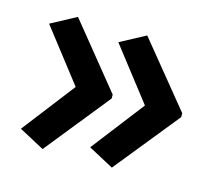

<svg xmlns="http://www.w3.org/2000/svg" viewBox="-72 -587 695 616"><g transform="rotate(15 275.5 -279.5)"><path d="M519 -274 346 -60 262 -105 397 -280 262 -454 346 -499 519 -287ZM288 -274 116 -60 32 -105 167 -280 32 -454 116 -499 288 -287Z"/></g></svg>

Font: Noto Sans Thai Looped UI Condensed Medium
Style: Regular
Weight: 500
Width: 3
Designer: Cadson Demak Team
Foundry: Cadson Demak Co., Ltd.
Version: Version 1.000